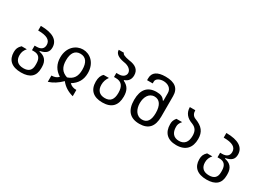

<svg xmlns="http://www.w3.org/2000/svg" viewBox="-27 -1626 3666 2698"><g transform="rotate(30 1806.0 -276.5)"><path d="M307.6 206.5C452.6 206.5 525.4 142.1 525.4 14.6V-9.8C525.4 -106.9 476.6 -162.6 386.7 -178.2V-188C481.9 -206.5 516.6 -248 516.6 -318.4C516.6 -436 418.5 -501 222.7 -501V-425.8C363.3 -425.8 428.7 -388.2 428.7 -310.1C428.7 -251 391.6 -216.8 317.4 -216.8H285.6V-142.6H317.4C395 -142.6 433.6 -98.1 433.6 -9.8V14.6C433.6 97.2 391.6 137.7 307.1 137.7C214.8 137.7 168.5 89.4 168.5 4.9C168.5 -44.4 184.1 -79.6 216.3 -117.7H131.8C89.8 -78.6 77.1 -43.5 77.1 7.8C77.1 133.8 153.8 206.5 307.6 206.5Z M700.2 131.3C772.5 108.4 839.8 65.9 902.8 2.9C951.7 65.9 1019 108.9 1105 131.3V29.3C1058.6 30.8 1020 16.6 990.2 -14.2C1082.5 -70.3 1127.4 -148.9 1127.4 -255.9C1127.4 -423.8 1016.1 -510.7 904.8 -510.7C793 -510.7 680.2 -422.9 680.2 -254.4C680.2 -148.9 724.1 -69.3 812 -14.2C786.1 14.6 748.5 29.3 700.2 29.3ZM902.8 -57.6C808.6 -88.4 770.5 -152.3 770.5 -260.3C770.5 -376 814 -440.4 902.3 -440.4C991.2 -440.4 1036.1 -375 1036.1 -258.8C1036.1 -149.4 996.1 -87.9 902.8 -57.6Z M1506.3 0C1657.2 0 1729.5 -78.1 1729.5 -223.1C1729.5 -322.8 1695.3 -379.4 1616.2 -416.5V-426.3C1678.7 -446.8 1707 -492.2 1707 -554.2C1707 -642.1 1649.9 -689.5 1539.6 -702.6C1461.9 -715.8 1422.9 -734.4 1422.9 -757.3H1338.9C1338.9 -700.2 1386.2 -662.6 1481.4 -645C1575.2 -633.8 1617.7 -584.5 1617.7 -539.6C1617.7 -497.1 1580.1 -458.5 1512.2 -458.5H1472.2V-392.6H1502.9C1593.8 -392.6 1637.7 -338.9 1637.7 -229C1637.7 -122.6 1596.2 -70.8 1507.3 -70.8C1422.9 -70.8 1372.6 -117.7 1372.6 -210.4C1372.6 -260.3 1387.2 -304.2 1417 -345.2H1331.5C1298.3 -315.9 1282.2 -271.5 1282.2 -209.5C1282.2 -70.3 1363.3 0 1506.3 0Z M2106.9 0C2253.4 0 2325.7 -79.6 2325.7 -241.7V-575.7C2325.7 -699.2 2251 -760.3 2099.6 -760.3C1965.3 -760.3 1897 -711.9 1897 -616.7V-586.4H1988.3V-616.7C1988.3 -663.6 2044.9 -691.4 2104 -691.4C2170.4 -691.4 2240.2 -656.7 2240.2 -575.7V-449.7H2230.5C2207 -491.7 2166 -510.7 2098.1 -510.7C1954.1 -510.7 1877.4 -425.8 1877.4 -256.3C1877.4 -85.4 1955.6 0 2106.9 0ZM2112.8 -70.8C2012.2 -70.8 1969.2 -164.1 1969.2 -257.3C1969.2 -349.1 2011.2 -440.4 2105.5 -440.4C2186 -440.4 2233.9 -374 2233.9 -247.1C2233.9 -127.4 2191.4 -70.8 2112.8 -70.8Z M2705.6 0C2857.4 0 2933.1 -86.9 2933.1 -229C2933.1 -343.3 2883.8 -408.2 2756.8 -456.1C2715.8 -472.7 2695.3 -507.3 2694.8 -559.6H2606.4C2606.9 -469.7 2654.8 -408.2 2750 -375C2816.4 -348.1 2842.3 -303.2 2842.3 -227.5C2842.3 -128.9 2797.9 -70.8 2709.5 -70.8C2620.6 -70.8 2576.7 -129.4 2576.7 -221.2C2576.7 -260.7 2585 -282.2 2618.2 -322.3H2525.4C2493.2 -281.2 2486.3 -254.9 2486.3 -213.9C2486.3 -80.1 2559.6 0 2705.6 0Z M3317.9 206.5C3462.9 206.5 3535.6 142.1 3535.6 14.6V-9.8C3535.6 -106.9 3486.8 -162.6 3397 -178.2V-188C3492.2 -206.5 3526.9 -248 3526.9 -318.4C3526.9 -436 3428.7 -501 3232.9 -501V-425.8C3373.5 -425.8 3439 -388.2 3439 -310.1C3439 -251 3401.9 -216.8 3327.6 -216.8H3295.9V-142.6H3327.6C3405.3 -142.6 3443.8 -98.1 3443.8 -9.8V14.6C3443.8 97.2 3401.9 137.7 3317.4 137.7C3225.1 137.7 3178.7 89.4 3178.7 4.9C3178.7 -44.4 3194.3 -79.6 3226.6 -117.7H3142.1C3100.1 -78.6 3087.4 -43.5 3087.4 7.8C3087.4 133.8 3164.1 206.5 3317.9 206.5Z"/></g></svg>

Font: Hack
Style: Regular
Weight: 400
Monospace: yes
Designer: Christopher Simpkins
Foundry: Christopher Simpkins
Version: Version 2.010